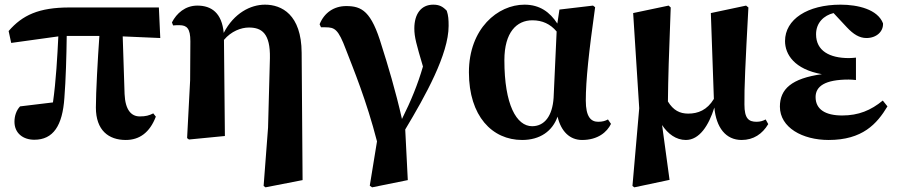

<svg xmlns="http://www.w3.org/2000/svg" viewBox="-20 -583 3853 823"><path d="M506 -427 667 -420 661 -551H278C146 -551 76 -518 17 -450L28 -399L230 -427C226 -343 220 -235 207 -144C163 -139 74 -128 66 -127C50 -110 42 -86 42 -61C42 -12 79 16 127 16C208 16 248 -44 256 -164C262 -240 265 -344 266 -429H406C399 -331 391 -187 391 -122C391 -24 446 17 519 17C578 17 622 -15 648 -83L637 -97C619 -88 605 -84 579 -84C543 -84 517 -111 514 -180Z M1273 -357C1272 -521 1187 -563 1116 -563C1054 -563 983 -527 939 -442C931 -527 887 -559 826 -559C774 -559 737 -526 717 -487L722 -474C726 -475 746 -475 749 -475C781 -475 796 -461 796 -406L795 -239L782 9L790 15L944 0L940 -412C971 -449 1013 -465 1047 -465C1102 -465 1139 -440 1137 -334L1129 -36L1110 214L1118 220L1277 189Z M1356 -466H1375C1415 -466 1430 -458 1463 -370C1495 -287 1551 -152 1596 23L1565 213L1575 220L1728 189L1717 -28C1804 -173 1903 -351 1903 -472C1903 -499 1902 -516 1895 -537C1878 -555 1863 -563 1837 -563C1785 -563 1756 -523 1756 -461C1756 -424 1765 -393 1793 -298C1771 -222 1742 -151 1703 -73C1676 -193 1641 -309 1616 -387C1572 -535 1531 -557 1464 -557C1412 -557 1370 -529 1350 -479Z M2353 -164C2348 -86 2314 -42 2261 -42C2194 -42 2142 -134 2142 -325C2142 -445 2195 -496 2262 -496C2305 -496 2339 -480 2366 -448ZM2586 -71C2575 -65 2563 -61 2544 -61C2513 -61 2491 -82 2491 -152C2491 -238 2504 -360 2531 -552L2522 -559L2378 -542L2369 -482C2337 -531 2294 -563 2228 -563C2114 -563 1990 -461 1990 -273C1990 -85 2090 17 2218 17C2295 17 2348 -21 2370 -83C2385 -19 2423 17 2475 17C2543 17 2582 -17 2599 -52Z M3262 -71C3251 -65 3239 -61 3223 -61C3189 -61 3171 -75 3171 -135C3170 -204 3175 -310 3188 -551L3178 -559L3027 -527L3040 -159C3011 -111 2972 -96 2930 -96C2894 -96 2866 -110 2843 -148C2844 -245 2847 -346 2855 -551L2846 -559L2694 -527L2720 -119L2691 214L2699 220L2850 188L2818 -47C2843 -9 2878 17 2920 17C2978 17 3018 -45 3042 -122C3050 -36 3091 17 3159 17C3210 17 3248 -9 3273 -51Z M3764 -152C3713 -110 3660 -88 3590 -88C3518 -88 3476 -114 3476 -167C3476 -213 3516 -242 3618 -242C3628 -242 3638 -241 3649 -240V-336C3639 -335 3628 -334 3619 -334C3536 -334 3478 -365 3478 -436C3478 -486 3512 -517 3553 -527L3610 -466C3638 -436 3664 -420 3694 -420C3737 -420 3767 -448 3765 -483C3742 -543 3657 -563 3583 -563C3441 -563 3345 -500 3345 -407C3345 -350 3385 -286 3503 -265C3373 -247 3323 -201 3323 -126C3323 -36 3420 17 3532 17C3677 17 3739 -52 3784 -127Z"/></svg>

Font: Noto Serif CJK JP Black
Style: Regular
Weight: 900
Designer: Ryoko NISHIZUKA 西塚涼子 (kana & ideographs); Frank Grießhammer (Latin, Greek & Cyrillic); Wenlong ZHANG 张文龙 (bopomofo); San
Foundry: Adobe Systems Incorporated
Version: Version 1.001;PS 1.001;hotconv 16.6.54;makeotf.lib2.5.65590